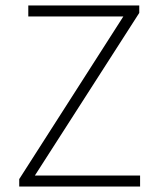

<svg xmlns="http://www.w3.org/2000/svg" viewBox="-20 -679 578 699"><path d="M50 0V-27L429 -619H83V-659H487V-632L107 -40H490V0Z"/></svg>

Font: Toshiba Sans Light
Style: Regular
Weight: 300
Designer: Paul D. Hunt
Foundry: Toshiba Corporation
Version: Version 2.020;PS 2.0;hotconv 1.0.86;makeotf.lib2.5.63406